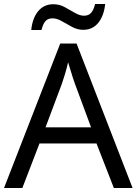

<svg xmlns="http://www.w3.org/2000/svg" viewBox="-20 -933 679 953"><path d="M545 0 459 -221H176L91 0H0L279 -717H360L638 0ZM352 -517Q349 -525 342 -546Q335 -567 328.5 -589.5Q322 -612 318 -624Q311 -593 302 -563.5Q293 -534 287 -517L206 -301H432ZM135 -784Q141 -843 169.5 -877.5Q198 -912 245 -912Q275 -912 301.5 -897.5Q328 -883 352 -869Q376 -855 397 -855Q420 -855 432.5 -869.5Q445 -884 452 -913H502Q496 -855 468 -820Q440 -785 393 -785Q365 -785 338.5 -799Q312 -813 287.5 -827.5Q263 -842 241 -842Q217 -842 205 -827.5Q193 -813 186 -784Z"/></svg>

Font: Noto Sans Chakma
Style: Regular
Weight: 400
Designer: Zachary Quinn Scheuren - Monotype Design Team
Foundry: Monotype Imaging Inc.
Version: Version 2.003; ttfautohint (v1.8.4.7-5d5b)